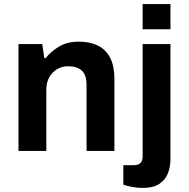

<svg xmlns="http://www.w3.org/2000/svg" viewBox="-20 -743 929 945"><path d="M71 0V-526H188L198 -457H205Q230 -489 270 -513.5Q310 -538 369 -538Q420 -538 459 -520Q498 -502 520.5 -461.5Q543 -421 543 -353V0H406V-324Q406 -375 382 -396Q358 -417 315 -417Q284 -417 260 -402Q236 -387 222 -361.5Q208 -336 208 -304V0ZM680.8 182Q658 182 630.5 177Q603 172 587 166V70H639Q682 70 682 27V-526H819V41Q819 76.3 807 108.6Q795 141 765.2 161.5Q735.4 182 680.8 182ZM682 -599V-723H819V-599Z"/></svg>

Font: Archivo VF Beta
Style: Regular
Weight: 400
Designer: Hector Gatti
Foundry: Omnibus-Type
Version: Version 1.002